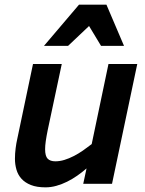

<svg xmlns="http://www.w3.org/2000/svg" viewBox="-20 -786 622 821"><path d="M244.1 -512.2 184.1 -230Q178.7 -203.6 175.8 -183.3Q172.9 -163.1 172.9 -147.9Q172.9 -118.7 183.8 -107.4Q194.8 -96.2 216.8 -96.2Q235.8 -96.2 255.6 -102.3Q275.4 -108.4 295.4 -118.7Q315.4 -128.9 334.7 -142.3Q354 -155.8 372.1 -169.9L443.8 -512.2H566.9L459 0H335.9L350.1 -65.9Q331.1 -49.3 310.1 -34.7Q289.1 -20 266.8 -9Q244.6 2 221.4 8.5Q198.2 15.1 174.8 15.1Q137.2 15.1 112.1 5.1Q86.9 -4.9 71.8 -21.7Q56.6 -38.6 50.3 -60.8Q43.9 -83 43.9 -106.9Q43.9 -129.9 46.9 -152.3Q49.8 -174.8 53.2 -189L121.1 -512.2ZM412.1 -589.8 360.8 -674.8 271 -589.8H168L317.9 -766.1H435.1L510.3 -589.8Z"/></svg>

Font: Clear Sans
Style: Bold Italic
Weight: 700
Italic angle: -12°
Foundry: Intel Corporation
Version: Version 1.00